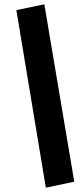

<svg xmlns="http://www.w3.org/2000/svg" viewBox="-20 -790 389 892"><path d="M193 82 56 -743 186 -770 325 54Z"/></svg>

Font: Nunito Sans Black
Style: Italic
Weight: 900
Italic angle: -9°
Designer: Vernon Adams
Foundry: Vernon Adams
Version: Version 3.006; ttfautohint (v1.8.3)